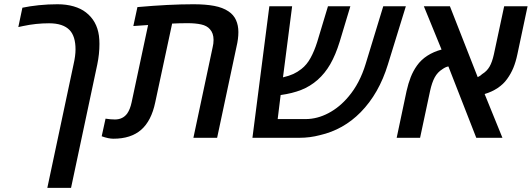

<svg xmlns="http://www.w3.org/2000/svg" viewBox="-20 -661 2551 921"><path d="M342.3 -423.8Q342.3 -486.8 314 -516.6Q282.7 -549.3 215.3 -549.3Q152.3 -549.3 90.8 -536.1Q72.3 -531.7 67.9 -531.2L87.4 -624Q121.6 -631.3 165.8 -636Q210 -640.6 255.9 -640.6Q298.3 -640.6 333.5 -630.4Q368.7 -620.1 392.1 -601.6Q444.8 -561 454.6 -489.7Q457 -470.7 457 -450.2Q457 -401.9 446.8 -352.5L320.8 240.2H207L333 -353Q342.3 -393.6 342.3 -423.8Z M467.8 -7.3 486.3 -91.8Q510.7 -87.9 531.2 -87.9Q569.3 -87.9 590.3 -116.7Q604 -136.2 611.3 -169.9L690.4 -541L619.6 -536.1L639.2 -627Q791.5 -640.6 908.2 -640.6Q965.8 -640.6 1007.3 -632.8Q1048.8 -625 1076.2 -606.4Q1100.6 -590.3 1112.1 -564.7Q1123.5 -539.1 1123.5 -507.3Q1123.5 -474.6 1114.7 -438L1021.5 0H907.7L1000 -434.1Q1004.4 -451.2 1004.4 -469.7Q1004.4 -502 986.8 -521Q972.7 -537.6 945.3 -543.7Q918 -549.8 880.4 -549.8Q840.8 -549.8 805.7 -547.9L724.6 -169.9Q706.1 -81.1 657 -38.3Q607.9 4.4 523.9 4.4Q500.5 4.4 467.8 -7.3Z M1272 -630.9H1381.3L1337.4 -290Q1367.2 -296.9 1387.2 -306.2Q1407.2 -315.4 1425.8 -330.1Q1451.7 -350.1 1469.7 -383.1Q1487.8 -416 1501.5 -459.5L1553.2 -630.9H1660.6L1609.4 -460.9Q1589.8 -397.5 1564.2 -353Q1538.6 -308.6 1502.9 -277.3Q1467.8 -246.6 1425 -229.7Q1382.3 -212.9 1326.2 -205.1L1312 -89.8H1445.3Q1501.5 -89.8 1555.4 -118.2Q1609.4 -146.5 1652.3 -198.2Q1705.6 -261.2 1733.9 -354L1818.4 -630.9H1926.8L1840.8 -352.1Q1797.9 -211.9 1710 -122.6Q1627.4 -38.6 1514.6 -12.7Q1466.8 0 1416.5 0H1190.9Z M1980 -346.2Q1999.5 -374 2029.8 -393.6Q2060.1 -413.1 2098.1 -423.3L2013.2 -630.9H2138.2L2271.5 -291Q2283.7 -296.4 2293 -305.7Q2315.4 -319.3 2328.1 -341.1Q2340.8 -362.8 2349.1 -400.4L2398.4 -630.9H2510.7L2461.9 -400.9Q2454.1 -363.8 2442.4 -335.4Q2430.7 -307.1 2412.6 -282.2Q2395 -257.3 2367.2 -238.8Q2339.4 -220.2 2304.7 -210L2390.1 0H2264.6L2130.9 -342.3Q2117.7 -340.3 2102.1 -329.1Q2079.1 -314.9 2065.4 -290Q2051.8 -265.1 2043 -224.6L1995.1 0H1882.8L1930.2 -224.1Q1938.5 -261.2 1950.2 -291Q1961.9 -320.8 1980 -346.2Z"/></svg>

Font: Viking Open Sans Light
Style: Bold Italic
Weight: 600
Italic angle: -12°
Foundry: Ascender Corporation
Version: Version 2.000